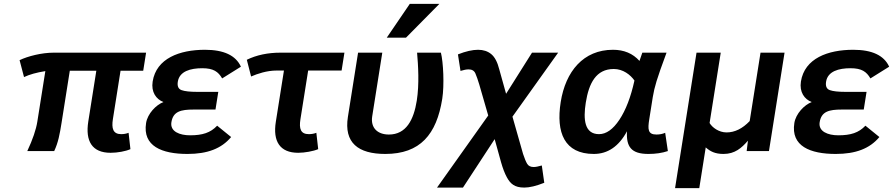

<svg xmlns="http://www.w3.org/2000/svg" viewBox="-20 -786 4647 999"><path d="M567.5 -167 607.2 -418H725.2L740.1 -512H260.1C196.4 -512 124.9 -493.6 81.9 -473L105 -385C133.1 -398.3 170.1 -408.7 215.9 -416L174.2 -153C167.7 -111.7 150.3 -60.7 122 0H262C283 -44.5 290.9 -87.9 300.3 -147L343.2 -418H481.2L439.4 -154C423.2 -51.5 459 9 555.6 9C590.7 9 634.3 1.2 658.6 -10L649 -95C637 -90.3 624.3 -88 610.9 -88C568 -88 559.6 -117.4 567.5 -167Z M969 -82C915.3 -82 864.1 -101.4 871.8 -150C880.7 -206.7 921.5 -216 987.2 -216H1101.2L1115.8 -308H1006.8C968.8 -308 941.4 -311 924.7 -317C908 -323 901.5 -337.7 905.2 -361C913.8 -415.5 971.7 -431 1032.3 -431C1091 -431 1115.6 -412.8 1135.9 -378L1233.5 -439C1206.8 -497.7 1144.5 -527 1046.5 -527C914.6 -527 793.4 -482.3 774.3 -362C765.6 -306.6 792.6 -269.7 830.4 -255C792.2 -240.6 747.8 -194.6 740.1 -146C721 -25.3 822.6 15 955.6 15C1059.2 15 1132.4 -12.8 1182.6 -73L1109.9 -132C1075.2 -95.2 1033.5 -82 969 -82Z M1419.4 -419H1457.4L1415.1 -152C1399.1 -51.1 1435.9 9 1531.6 9C1565.4 9 1611.4 0.6 1635.6 -10L1626 -95C1614 -90.3 1600.9 -88 1586.9 -88C1544.3 -88 1535.4 -116.1 1543.1 -165L1583.4 -419H1757.4L1772.1 -512H1440.1C1373.4 -512 1314.8 -499.7 1264.2 -475L1286.5 -388C1319.2 -402.3 1368.8 -419 1419.4 -419Z M1984.6 15C2166.2 15 2251.6 -86.2 2281.1 -272C2292.4 -343.7 2286.6 -462.5 2274.1 -512H2150.1C2155.8 -446.1 2162.2 -348.8 2148.5 -262C2132.8 -162.8 2093.4 -86 2003.6 -86C1943.9 -86 1907.2 -121.1 1916.7 -181L1969.1 -512H1843.1L1790.2 -178C1768.8 -43.2 1843.5 15 1984.6 15ZM2092.4 -590 2266.3 -766H2112.3L1992.4 -590Z M2520.3 -185 2253.9 190H2388.9L2553.8 -62C2566.9 -14 2578 26.2 2587.2 58.5C2596.4 90.8 2606.4 116.7 2617 136C2635.3 169.5 2656.5 190 2707.9 190C2735.2 190 2769.9 181.7 2811.9 165L2799.1 75C2780.9 80.3 2766.9 83 2756.9 83C2740.9 83 2729.6 77.5 2723 66.5C2716.4 55.5 2709.3 38.3 2701.6 15L2646.4 -179L2884.1 -512H2748.1L2613.2 -298L2577.5 -426C2568.1 -463.3 2554.2 -489.5 2535.9 -504.5C2517.6 -519.5 2494.8 -527 2467.5 -527C2438.1 -527 2403.2 -519 2362.7 -503L2376 -417C2392.9 -422.3 2407 -425 2418.3 -425C2435.6 -425 2447.4 -418 2453.5 -404C2459.6 -390 2466.4 -370.7 2473.8 -346Z M3358.1 -165 3376.5 -281C3380.5 -306.3 3387 -333.8 3396.1 -363.5C3405.1 -393.2 3422.4 -442.7 3448.1 -512H3322.1L3307.3 -469C3272.7 -507.7 3226.8 -527 3169.5 -527C3015.4 -527 2922.7 -414.6 2897.4 -255C2872.2 -96 2916.9 15 3069.6 15C3142.3 15 3199.9 -24.3 3242.3 -103C3237.6 -22.4 3264.3 15 3353.6 15C3391.6 15 3425.4 10 3455 0L3441 -95C3427.4 -89 3412.3 -86 3395.6 -86C3350.7 -86 3349.9 -113 3358.1 -165ZM3027.9 -252C3044 -353.4 3081.5 -427 3173.6 -427C3222 -427 3260.1 -396.9 3281.1 -367C3262.2 -281 3236.1 -213 3202.8 -163C3169.6 -113 3134.3 -88 3096.9 -88C3020.8 -88 3014.1 -164.8 3027.9 -252Z M3672.1 -146 3730.1 -512H3604.1L3492.4 193H3618.4L3652 -19C3675.5 1.7 3700.2 15 3744.6 15C3803.6 15 3838.3 -15.6 3871.6 -54L3865 0H3981L4062.1 -512H3937.1L3880.7 -156C3843.1 -116.7 3803 -97 3760.4 -97C3720.4 -97 3685.7 -122.6 3672.1 -146Z M4342 -82C4288.3 -82 4237.1 -101.4 4244.8 -150C4253.7 -206.7 4294.5 -216 4360.2 -216H4474.2L4488.8 -308H4379.8C4341.8 -308 4314.4 -311 4297.7 -317C4281 -323 4274.5 -337.7 4278.2 -361C4286.8 -415.5 4344.7 -431 4405.3 -431C4464 -431 4488.6 -412.8 4508.9 -378L4606.5 -439C4579.8 -497.7 4517.5 -527 4419.5 -527C4287.6 -527 4166.4 -482.3 4147.3 -362C4138.6 -306.6 4165.6 -269.7 4203.4 -255C4165.2 -240.6 4120.8 -194.6 4113.1 -146C4094 -25.3 4195.6 15 4328.6 15C4432.2 15 4505.4 -12.8 4555.6 -73L4482.9 -132C4448.2 -95.2 4406.5 -82 4342 -82Z"/></svg>

Font: Fog Sans
Style: It
Weight: 700
Foundry: Intel Corporation
Version: Version 1.00